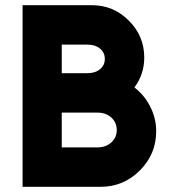

<svg xmlns="http://www.w3.org/2000/svg" viewBox="-20 -720 654 740"><path d="M67 -700V0H368Q456 0 519 -63Q582 -126 582 -214Q582 -264 559 -309Q537 -353 498 -383Q536 -434 536 -498Q536 -582 476 -641Q417 -700 334 -700ZM218 -548H317Q347 -548 365 -533Q384 -518 384 -493Q384 -468 365 -453Q347 -438 317 -438H218ZM218 -286H356Q388 -286 409 -267Q430 -248 430 -219Q430 -190 409 -171Q388 -152 356 -152H218Z"/></svg>

Font: Unageo
Style: ExtraBold
Weight: 800
Designer: Richard Sepsi
Foundry: Richard Sepsi
Version: Version 2.000